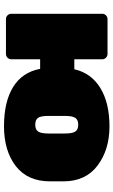

<svg xmlns="http://www.w3.org/2000/svg" viewBox="181 -752 580 983"><g transform="rotate(90 471.5 -260.0)"><path d="M256 0H77Q66 0 58 -8Q50 -16 50 -27V-493Q50 -504 58 -512Q66 -520 77 -520H256Q267 -520 275 -512Q283 -504 283 -493V-350H334Q354 -437 430.5 -483.5Q507 -530 626.5 -530Q746 -530 827 -469Q908 -408 908 -294V-226Q908 -111 830 -50.5Q752 10 626 10Q500 10 424.5 -37Q349 -84 332 -175H283V-27Q283 -16 275 -8Q267 0 256 0ZM663 -218V-302Q663 -340 653 -355Q643 -370 618 -370Q593 -370 583 -355Q573 -340 573 -302V-218Q573 -178 583 -164Q593 -150 618 -150Q643 -150 653 -165Q663 -180 663 -218Z"/></g></svg>

Font: Rubik One
Style: Regular
Weight: 400
Designer: Hubert and Fischer with Elvire Volk Leonovitch
Foundry: Hubert and Fischer with Elvire Volk Leonovitch
Version: Version 1.001